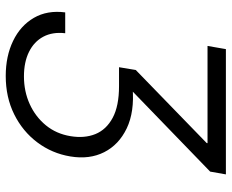

<svg xmlns="http://www.w3.org/2000/svg" viewBox="-87 -495 777 643"><g transform="rotate(90 301.5 -173.5)"><path d="M234.4 195.8Q168 195.8 116.9 171.1Q65.9 146.5 39.8 101.6Q13.7 56.6 21.5 -3.4H91.3Q86.4 39.1 103 70.1Q119.6 101.1 153.8 117.9Q188 134.8 235.8 134.8Q286.1 134.8 328.6 115.5Q371.1 96.2 399.7 61.3Q428.2 26.4 436 -21Q443.8 -67.9 429 -104.5Q414.1 -141.1 374.5 -162.4Q335 -183.6 268.6 -183.6H205.1L214.4 -239.7L459 -477.1L459.5 -480H133.8L144.5 -541.5H564L554.7 -488.8L271.5 -214.8L273.4 -229Q354.5 -235.8 409.7 -209.5Q464.8 -183.1 489.7 -133.8Q514.6 -84.5 503.9 -20.5Q493.7 41 456.8 90.1Q419.9 139.2 362.8 167.5Q305.7 195.8 234.4 195.8Z"/></g></svg>

Font: Inter 18pt Light
Style: Italic
Weight: 300
Italic angle: -9.3988°
Designer: Rasmus Andersson
Foundry: rsms
Version: Version 4.001;git-66647c0bb